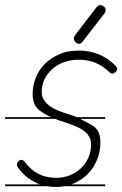

<svg xmlns="http://www.w3.org/2000/svg" viewBox="-20 -750 483 759"><path d="M396 -280H299Q300 -279 301 -278Q325 -266 347 -253Q377 -234 377 -188Q377 -152 364 -119.5Q351 -87 327.5 -63Q304 -39 272 -25Q267 -23 262 -21H396V-14H236Q219 -11 201 -11Q182 -11 165 -14H0V-21H138Q127 -25 116 -31Q77 -51 51 -88Q47 -94 47 -100Q47 -106 52.5 -112Q58 -118 64 -118Q72 -118 78 -110Q124 -47 202 -47Q230 -47 254.5 -56.5Q279 -66 298 -83Q317 -100 328.5 -124.5Q340 -149 340 -180Q340 -199 330.5 -213Q321 -227 306.5 -236.5Q292 -246 274 -253Q256 -260 238 -266Q217 -272 199 -280H0V-287H182Q159 -297 140 -311Q109 -331 109 -378Q109 -412 121.5 -443Q134 -474 157 -497Q180 -520 213 -535L231 -542Q259 -550 292 -550Q323 -550 350 -542L371 -535Q407 -520 437 -490Q443 -483 443 -478Q443 -470 436 -464.5Q429 -459 424 -459Q417 -459 412 -465Q389 -488 359 -501Q329 -514 292 -514Q262 -514 235.5 -505Q209 -496 189 -479Q169 -462 157 -439Q145 -416 145 -386Q145 -367 155 -353Q165 -339 179.5 -329Q194 -319 212 -312Q230 -305 249 -299Q267 -294 283 -287H396ZM307 -586Q301 -577 292 -577Q284 -577 278 -584Q272 -591 272 -598Q272 -604 276 -610L362 -722Q366 -726 369.5 -728Q373 -730 376 -730Q383 -730 390.5 -724Q398 -718 398 -711Q398 -705 393 -697Z"/></svg>

Font: Gruenewald VA 3. Klasse
Style: Regular
Weight: 400
Designer: Peter Wiegel
Foundry: Peter Wiegel, nach dem Schriftentwurf von Dr. H. Gr¸newald
Version: Version 0.007